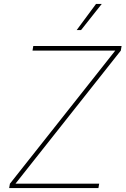

<svg xmlns="http://www.w3.org/2000/svg" viewBox="-20 -963 643 983"><path d="M26.9 0 30.8 -22.5 570.3 -704.1H146.5L150.4 -727.5H602.5L598.6 -704.1L59.1 -22.5H487.8L483.9 0ZM372.6 -809.1 471.7 -942.9H501L395 -809.1Z"/></svg>

Font: Inter 16pt Thin
Style: Italic
Weight: 250
Italic angle: -9.3988°
Version: Version 4.001;git-66647c0bb